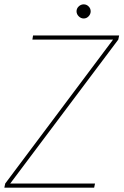

<svg xmlns="http://www.w3.org/2000/svg" viewBox="-25 -863 568 883"><path d="M-5 0 -1 -19 495 -681H124L127 -700H523L519 -681L22 -19H412L408 0ZM360 -778Q347 -778 337 -788Q327 -798 327 -811Q327 -824 337 -833.5Q347 -843 360 -843Q373 -843 382.5 -833.5Q392 -824 392 -811Q392 -798 382.5 -788Q373 -778 360 -778Z"/></svg>

Font: DM Sans 17pt Thin
Style: Italic
Weight: 250
Italic angle: -10°
Version: Version 4.004;gftools[0.9.30]